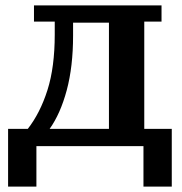

<svg xmlns="http://www.w3.org/2000/svg" viewBox="-20 -542 676 712"><path d="M10 -64H83Q129 -123 156 -208Q183 -293 183 -414V-462H106V-522H579V-462H515V-64H617V150H512V0H115V150H10ZM384 -64V-458H251V-410Q251 -295 227.5 -207.5Q204 -120 164 -64Z"/></svg>

Font: IBM Plex Serif SmBld
Style: Regular
Weight: 600
Designer: Mike Abbink, Paul van der Laan, Pieter van Rosmalen
Foundry: Bold Monday
Version: Version 3.001